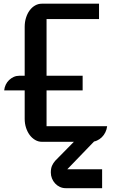

<svg xmlns="http://www.w3.org/2000/svg" viewBox="-20 -760 612 1029"><path d="M112.3 -275.4H2.4Q3.9 -291.5 10.7 -305.9Q17.6 -320.3 28.6 -330.8Q39.6 -341.3 53.5 -347.7Q67.4 -354 83 -354H112.3V-616.2Q112.3 -642.1 119.4 -664.8Q126.5 -687.5 138.9 -704.3Q151.4 -721.2 168.2 -730.7Q185.1 -740.2 204.1 -740.2H510.7V-657.7H229.5V-354H422.9V-275.4H229.5V-83.5H554.2Q552.2 -66.4 544.7 -51Q537.1 -35.6 525.6 -24.4Q514.2 -13.2 499.5 -6.6Q484.9 0 468.8 0H205.1Q185.5 0 168.7 -9.8Q151.9 -19.5 139.4 -36.1Q127 -52.7 119.6 -75.2Q112.3 -97.7 112.3 -123ZM510.3 -28.8 340.8 147H527.3V248.5H332Q315.4 248.5 300.8 241.7Q286.1 234.9 275.4 223.1Q264.6 211.4 258.5 196.3Q252.4 181.2 252.4 164.6Q252.4 142.6 258.8 128.2Q265.1 113.8 276.4 101.1L429.2 -54.2Z"/></svg>

Font: Atomic Age
Style: Regular
Weight: 400
Designer: James Grieshaber
Foundry: James Grieshaber
Version: Version 1.008; ttfautohint (v1.4.1) -l 6 -r 46 -G 0 -x 0 -H 